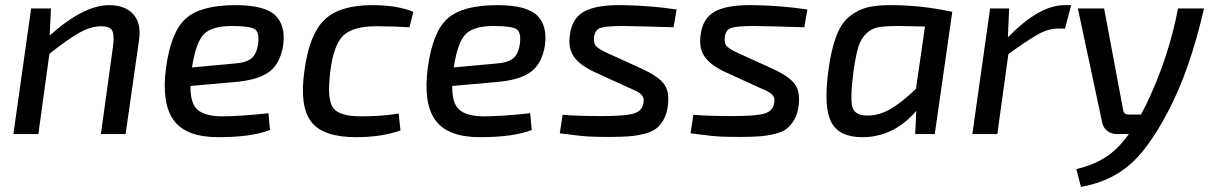

<svg xmlns="http://www.w3.org/2000/svg" viewBox="-20 -521 4712 746"><path d="M178 -488 173 -383Q305 -501 404 -501Q466 -501 498 -465.5Q530 -430 520 -364L468 0H372L419 -340Q425 -386 415.5 -402.5Q406 -419 374 -419Q333 -419 288.5 -394Q244 -369 172 -312L129 0H32L101 -488Z M1023 -81 1029 -16Q958 12 828 12Q703 12 655 -53.5Q607 -119 625 -257Q644 -398 702.5 -449.5Q761 -501 895 -501Q1009 -501 1050 -461Q1091 -421 1080 -343Q1068 -272 1024 -240.5Q980 -209 889 -202L720 -187Q719 -118 749 -93.5Q779 -69 843 -69Q911 -69 1023 -81ZM726 -259 889 -274Q935 -277 956 -293.5Q977 -310 983 -351Q989 -398 967.5 -409Q946 -420 880 -420Q804 -420 772.5 -388.5Q741 -357 726 -259Z M1529 -80 1536 -14Q1461 12 1364 12Q1235 12 1189 -48Q1143 -108 1163 -248Q1182 -388 1241 -444.5Q1300 -501 1426 -501Q1524 -501 1586 -475L1571 -415Q1511 -419 1441 -419Q1353 -419 1314.5 -383.5Q1276 -348 1263 -241Q1250 -134 1274.5 -101.5Q1299 -69 1382 -69Q1467 -69 1529 -80Z M2040 -81 2046 -16Q1975 12 1845 12Q1720 12 1672 -53.5Q1624 -119 1642 -257Q1661 -398 1719.5 -449.5Q1778 -501 1912 -501Q2026 -501 2067 -461Q2108 -421 2097 -343Q2085 -272 2041 -240.5Q1997 -209 1906 -202L1737 -187Q1736 -118 1766 -93.5Q1796 -69 1860 -69Q1928 -69 2040 -81ZM1743 -259 1906 -274Q1952 -277 1973 -293.5Q1994 -310 2000 -351Q2006 -398 1984.5 -409Q1963 -420 1897 -420Q1821 -420 1789.5 -388.5Q1758 -357 1743 -259Z M2419 -182 2288 -242Q2233 -268 2210 -300.5Q2187 -333 2194 -384Q2202 -451 2251 -477Q2300 -503 2400 -501Q2513 -499 2609 -484L2597 -415Q2470 -419 2403 -420Q2337 -420 2314.5 -413Q2292 -406 2288 -377Q2285 -352 2297.5 -340Q2310 -328 2346 -312L2478 -252Q2538 -224 2560 -194.5Q2582 -165 2575 -111Q2571 -78 2558 -55.5Q2545 -33 2527.5 -20Q2510 -7 2479.5 0Q2449 7 2419.5 9Q2390 11 2344 11Q2296 11 2268.5 9.5Q2241 8 2207.5 3.5Q2174 -1 2155 -3L2166 -75Q2222 -70 2319 -70Q2411 -70 2443 -80Q2475 -90 2480 -120Q2481 -125 2481 -130Q2481 -135 2480.5 -138.5Q2480 -142 2477.5 -145.5Q2475 -149 2473.5 -151.5Q2472 -154 2468 -157Q2464 -160 2461 -162Q2458 -164 2452 -167Q2446 -170 2442.5 -171.5Q2439 -173 2431.5 -176.5Q2424 -180 2419 -182Z M2927 -182 2796 -242Q2741 -268 2718 -300.5Q2695 -333 2702 -384Q2710 -451 2759 -477Q2808 -503 2908 -501Q3021 -499 3117 -484L3105 -415Q2978 -419 2911 -420Q2845 -420 2822.5 -413Q2800 -406 2796 -377Q2793 -352 2805.5 -340Q2818 -328 2854 -312L2986 -252Q3046 -224 3068 -194.5Q3090 -165 3083 -111Q3079 -78 3066 -55.5Q3053 -33 3035.5 -20Q3018 -7 2987.5 0Q2957 7 2927.5 9Q2898 11 2852 11Q2804 11 2776.5 9.5Q2749 8 2715.5 3.5Q2682 -1 2663 -3L2674 -75Q2730 -70 2827 -70Q2919 -70 2951 -80Q2983 -90 2988 -120Q2989 -125 2989 -130Q2989 -135 2988.5 -138.5Q2988 -142 2985.5 -145.5Q2983 -149 2981.5 -151.5Q2980 -154 2976 -157Q2972 -160 2969 -162Q2966 -164 2960 -167Q2954 -170 2950.5 -171.5Q2947 -173 2939.5 -176.5Q2932 -180 2927 -182Z M3612 0H3536L3540 -90Q3452 12 3330 12Q3241 12 3210 -46Q3179 -104 3199 -250Q3210 -331 3230 -382.5Q3250 -434 3283 -459Q3316 -484 3351 -492.5Q3386 -501 3441 -501Q3560 -501 3680 -475ZM3539 -176 3574 -418Q3482 -420 3471 -420Q3419 -420 3392 -415Q3365 -410 3344.5 -389.5Q3324 -369 3314.5 -337Q3305 -305 3296 -243Q3282 -134 3292.5 -103Q3303 -72 3350 -72Q3396 -72 3440 -97.5Q3484 -123 3539 -176Z M4142 -501 4118 -410H4091Q4053 -410 4013 -387.5Q3973 -365 3898 -311L3855 0H3758L3827 -488H3901L3896 -376Q4018 -501 4116 -501Z M4557 -488H4658Q4604 -250 4517 -85Q4439 63 4362.5 125Q4286 187 4180 205L4162 136Q4226 121 4274 91Q4322 61 4366 0H4321Q4298 0 4282 -12.5Q4266 -25 4262 -47L4168 -488H4270L4344 -93Q4347 -76 4364 -76H4413Q4417 -83 4424 -96.5Q4431 -110 4433 -114Q4521 -297 4557 -488Z"/></svg>

Font: Exo 2.0 Medium
Style: Italic
Weight: 500
Italic angle: -8°
Designer: Natanael Gama
Version: Version 1.001;PS 001.001;hotconv 1.0.70;makeotf.lib2.5.58329